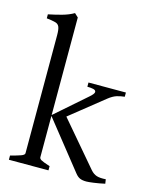

<svg xmlns="http://www.w3.org/2000/svg" viewBox="-108 -767 664 842"><g transform="rotate(15 224.5 -345.5)"><path d="M432.6 -398.4Q413.1 -396.5 396.5 -391.1Q379.9 -385.7 360.8 -370.6L175.8 -222.7L141.1 -235.8L281.7 -358.9Q301.8 -376 301.8 -384.5Q301.8 -393.1 290 -395.8Q278.3 -398.4 262.7 -398.4V-417.5H432.6ZM13.2 0V-19Q43 -26.9 59.6 -32.7Q76.2 -38.6 76.2 -46.4V-582Q76.2 -608.4 71.3 -620.1Q66.4 -631.8 52.7 -635.5Q39.1 -639.2 13.2 -642.1V-660.2Q44.4 -666.5 74.5 -674.8Q104.5 -683.1 127 -696.3L143.6 -680.7V-46.4Q143.6 -40 151.6 -34.9Q159.7 -29.8 192.9 -19V0ZM448.7 -7.8Q422.4 -2 398.9 1.2Q375.5 4.4 365.7 4.4Q347.2 4.4 335.9 -0.7Q324.7 -5.9 314.5 -19L142.1 -235.8L189 -270L376.5 -49.8Q389.2 -35.2 404.3 -30.3Q419.4 -25.4 445.8 -27.3Z"/></g></svg>

Font: Dai Banna SIL Light
Style: Regular
Weight: 300
Designer: Victor Gaultney
Foundry: SIL International
Version: Version 4.000